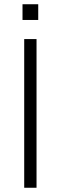

<svg xmlns="http://www.w3.org/2000/svg" viewBox="-20 -884 286 904"><path d="M94 0H152V-700H94ZM86 -790H160V-864H86Z"/></svg>

Font: Uncut Sans Light
Style: Regular
Weight: 300
Designer: Kasper Nordkvist
Foundry: UNCUT.wtf
Version: Version 1.304;Glyphs 3.2 (3246)